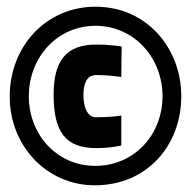

<svg xmlns="http://www.w3.org/2000/svg" viewBox="-20 -721 570 573"><path d="M9 -433C9 -286 119 -168 263 -168C418 -168 521 -286 521 -434C521 -577 418 -701 265 -701C118 -701 9 -583 9 -433ZM66 -434C66 -549 150 -644 265 -644C380 -644 465 -549 465 -434C465 -319 381 -226 264 -226C150 -226 66 -319 66 -434ZM342 -376C342 -376 311 -371 267 -371C239 -371 229 -404 229 -438C229 -468 237 -497 267 -497C312 -497 342 -491 342 -491L343 -582C343 -582 313 -588 267 -588C176 -588 140 -538 140 -438C140 -327 176 -279 267 -279C313 -279 342 -287 342 -287Z"/></svg>

Font: TitilliumText22L
Style: 800 wt
Weight: 800
Designer: Campivisivi
Foundry: Campivisivi
Version: 1.000